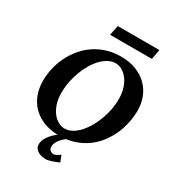

<svg xmlns="http://www.w3.org/2000/svg" viewBox="-244 -1006 1241 1357"><g transform="rotate(30 376.0 -327.0)"><path d="M442.9 176.8Q433.1 181.2 419.9 186.5Q406.7 191.9 392.6 196.5Q378.4 201.2 365 204.6Q351.6 208 341.8 208Q325.7 208 308.8 204.6Q292 201.2 278.1 193.1Q264.2 185.1 255.4 172.1Q246.6 159.2 246.6 140.1Q246.6 118.2 256.6 97.4Q266.6 76.7 282.5 58.3Q298.3 40 316.9 24.9Q322.8 20 328.1 16.1Q266.1 14.2 216.3 -4.4Q162.1 -25.4 124.5 -62.7Q86.9 -100.1 67.4 -151.1Q47.9 -202.1 47.9 -263.2Q47.9 -314.9 59.8 -366.7Q71.8 -418.5 95 -465.6Q118.2 -512.7 151.9 -553.2Q185.5 -593.8 229.2 -623.5Q272.9 -653.3 326.2 -670.2Q379.4 -687 440.9 -687Q513.2 -687 567.9 -664.8Q622.6 -642.6 659.2 -605.2Q695.8 -567.9 714.4 -519Q732.9 -470.2 732.9 -417Q732.9 -365.7 722.2 -313.7Q711.4 -261.7 689.7 -213.6Q668 -165.5 635.3 -123.5Q602.5 -81.5 559.1 -50.5Q515.6 -19.5 460.9 -1.5Q430.7 8.3 396.5 12.7L387.7 19.5Q372.6 31.7 360.1 45.9Q347.7 60.1 339.6 76.4Q331.5 92.8 331.5 110.8Q331.5 129.9 343.5 139.9Q355.5 149.9 373.5 149.9Q378.4 149.9 385 147.2Q391.6 144.5 398.4 140.4Q405.3 136.2 411.9 132.1Q418.5 127.9 422.9 125ZM577.1 -417Q577.1 -467.3 564.2 -506.3Q551.3 -545.4 530.5 -572.3Q509.8 -599.1 483.9 -613Q458 -627 432.1 -627Q402.3 -627 373.8 -611.8Q345.2 -596.7 319.8 -570.6Q294.4 -544.4 272.9 -508.5Q251.5 -472.7 236.1 -431.4Q220.7 -390.1 211.9 -345Q203.1 -299.8 203.1 -254.9Q203.1 -203.1 216.6 -164.1Q230 -125 251 -98.6Q272 -72.3 297.6 -59.1Q323.2 -45.9 348.1 -45.9Q377.4 -45.9 406 -61.3Q434.6 -76.7 460 -103.5Q485.4 -130.4 506.8 -166.3Q528.3 -202.1 543.9 -243.4Q559.6 -284.7 568.4 -329.1Q577.1 -373.5 577.1 -417ZM637.2 -781.2H296.4L312.5 -861.8H652.3Z"/></g></svg>

Font: Charis SIL Am
Style: Bold Italic
Weight: 700
Italic angle: -11°
Foundry: SIL International
Version: Version 5.000